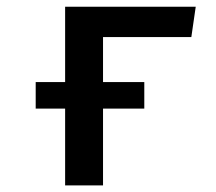

<svg xmlns="http://www.w3.org/2000/svg" viewBox="-20 -562 655 582"><path d="M292.3 0H177.4V-232.8H88.2V-313.3H177.4V-541.5H573.3L560 -449.7H292.3V-313.3H417.4V-232.8H292.3Z"/></svg>

Font: Fira Code Medium
Style: Regular
Weight: 500
Designer: Carrois Corporate, Edenspiekermann AG, Nikita Prokopov
Foundry: Carrois Corporate, Edenspiekermann AG, Nikita Prokopov
Version: Version 6.002